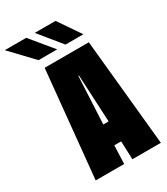

<svg xmlns="http://www.w3.org/2000/svg" viewBox="-284 -996 952 1092"><g transform="rotate(-30 192.0 -450.0)"><path d="M439 0H252L247.5 -120H202.5L198 0H11L80 -700H370ZM223 -565 207.5 -254H242.5L227 -565ZM248.5 -755 130.5 -900H267L366 -755ZM71.5 -755 -66.5 -900H74.5L194 -755Z"/></g></svg>

Font: Trispace Condensed ExtraBold
Style: Regular
Weight: 800
Width: 3
Designer: Tyler Finck
Foundry: Etcetera Type Company
Version: Version 1.210; ttfautohint (v1.8.3)